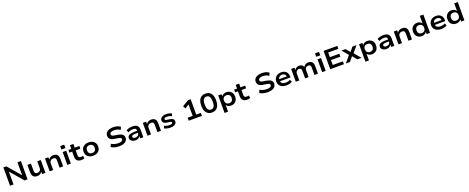

<svg xmlns="http://www.w3.org/2000/svg" viewBox="352 -3747 16964 6946"><g transform="rotate(-20 8834.0 -273.5)"><path d="M95 0V-705H208L654 -187H636V-705H770V0H655L212 -516H229V0Z M1144 10Q1080 10 1035 -13Q990 -36 966.5 -84Q943 -132 943 -208V-494H1079V-212Q1079 -173 1091 -147.5Q1103 -122 1126.5 -110Q1150 -98 1185 -98Q1226 -98 1257 -115.5Q1288 -133 1305 -163Q1322 -193 1322 -231V-494H1458V0H1329V-103H1335Q1307 -50 1259 -20Q1211 10 1144 10Z M1620 0V-494H1749V-392H1744Q1771 -445 1822.5 -474.5Q1874 -504 1941 -504Q2005 -504 2049.5 -481Q2094 -458 2117 -409.5Q2140 -361 2140 -284V0H2004V-279Q2004 -320 1992.5 -345.5Q1981 -371 1957.5 -383Q1934 -395 1898 -395Q1856 -395 1823.5 -377.5Q1791 -360 1773.5 -329.5Q1756 -299 1756 -261V0Z M2289 -595V-727H2444V-595ZM2300 0V-494H2436V0Z M2844 10Q2738 10 2683.5 -41.5Q2629 -93 2629 -191V-390H2522V-494H2633V-637H2765V-494H2944V-390H2765V-198Q2765 -149 2790.5 -125.5Q2816 -102 2869 -102Q2889 -102 2907.5 -105.5Q2926 -109 2945 -115L2964 -14Q2941 -2 2910 4Q2879 10 2844 10Z M3296 10Q3208 10 3144.5 -22Q3081 -54 3047 -112.5Q3013 -171 3013 -247Q3013 -324 3047 -381.5Q3081 -439 3144.5 -471.5Q3208 -504 3295 -504Q3383 -504 3446.5 -471.5Q3510 -439 3544 -381.5Q3578 -324 3578 -247Q3578 -171 3544 -112.5Q3510 -54 3446.5 -22Q3383 10 3296 10ZM3295 -96Q3365 -96 3404 -136.5Q3443 -177 3443 -248Q3443 -319 3404 -358.5Q3365 -398 3295 -398Q3226 -398 3187 -358.5Q3148 -319 3148 -248Q3148 -177 3187 -136.5Q3226 -96 3295 -96Z M4307 10Q4245 10 4187 1Q4129 -8 4080 -26Q4031 -44 3994 -70L4039 -179Q4079 -154 4121.5 -138Q4164 -122 4211.5 -114Q4259 -106 4311 -106Q4394 -106 4436.5 -130Q4479 -154 4479 -197Q4479 -224 4465.5 -239.5Q4452 -255 4425.5 -264Q4399 -273 4358 -280L4220 -301Q4113 -319 4061.5 -368.5Q4010 -418 4010 -498Q4010 -565 4049 -613.5Q4088 -662 4157.5 -688.5Q4227 -715 4319 -715Q4375 -715 4426 -705.5Q4477 -696 4519.5 -677.5Q4562 -659 4594 -632L4549 -526Q4500 -564 4443 -581.5Q4386 -599 4315 -599Q4264 -599 4226.5 -588Q4189 -577 4169 -556Q4149 -535 4149 -504Q4149 -467 4176 -448Q4203 -429 4264 -419L4398 -397Q4508 -379 4563 -332Q4618 -285 4618 -205Q4618 -140 4580.5 -91.5Q4543 -43 4473 -16.5Q4403 10 4307 10Z M4925 10Q4865 10 4818.5 -11Q4772 -32 4746 -67.5Q4720 -103 4720 -148Q4720 -199 4750.5 -231.5Q4781 -264 4848.5 -280Q4916 -296 5029 -296H5114V-217H5033Q4982 -217 4947.5 -213.5Q4913 -210 4892 -202.5Q4871 -195 4862 -183Q4853 -171 4853 -153Q4853 -121 4879.5 -103Q4906 -85 4952 -85Q4992 -85 5024.5 -100.5Q5057 -116 5076.5 -143.5Q5096 -171 5096 -205V-313Q5096 -361 5066 -381Q5036 -401 4974 -401Q4925 -401 4876.5 -388.5Q4828 -376 4780 -350L4743 -444Q4775 -463 4815 -476Q4855 -489 4898.5 -496.5Q4942 -504 4984 -504Q5063 -504 5117 -481.5Q5171 -459 5198.5 -413.5Q5226 -368 5226 -295V0H5105V-105L5110 -106Q5097 -71 5071.5 -45Q5046 -19 5010 -4.5Q4974 10 4925 10Z M5386 0V-494H5515V-392H5510Q5537 -445 5588.5 -474.5Q5640 -504 5707 -504Q5771 -504 5815.5 -481Q5860 -458 5883 -409.5Q5906 -361 5906 -284V0H5770V-279Q5770 -320 5758.5 -345.5Q5747 -371 5723.5 -383Q5700 -395 5664 -395Q5622 -395 5589.5 -377.5Q5557 -360 5539.5 -329.5Q5522 -299 5522 -261V0Z M6273 10Q6224 10 6180 3Q6136 -4 6099.5 -16Q6063 -28 6038 -46L6071 -136Q6099 -120 6133.5 -108.5Q6168 -97 6204.5 -92Q6241 -87 6276 -87Q6330 -87 6359 -101Q6388 -115 6388 -142Q6388 -163 6372 -174.5Q6356 -186 6320 -191L6195 -208Q6122 -218 6085 -255Q6048 -292 6048 -345Q6048 -392 6076.5 -427.5Q6105 -463 6158 -483.5Q6211 -504 6285 -504Q6329 -504 6368.5 -497.5Q6408 -491 6441.5 -478.5Q6475 -466 6496 -447L6459 -359Q6435 -375 6405.5 -385.5Q6376 -396 6344.5 -401.5Q6313 -407 6281 -407Q6225 -407 6198 -392Q6171 -377 6171 -350Q6171 -330 6186 -317.5Q6201 -305 6235 -301L6359 -283Q6435 -273 6472.5 -239Q6510 -205 6510 -147Q6510 -99 6481 -63.5Q6452 -28 6398.5 -9Q6345 10 6273 10Z M6975 0V-114H7168V-593L7233 -590L7015 -460L6961 -561L7205 -705H7305V-114H7483V0Z M7872 10Q7779 10 7715 -32.5Q7651 -75 7617.5 -155.5Q7584 -236 7584 -353Q7584 -470 7617.5 -550.5Q7651 -631 7715 -673Q7779 -715 7871 -715Q7965 -715 8029 -673Q8093 -631 8126 -551Q8159 -471 8159 -354Q8159 -238 8125.5 -156.5Q8092 -75 8028.5 -32.5Q7965 10 7872 10ZM7872 -102Q7950 -102 7988 -163.5Q8026 -225 8026 -354Q8026 -481 7988 -542Q7950 -603 7872 -603Q7794 -603 7755.5 -542Q7717 -481 7717 -353Q7717 -225 7755 -163.5Q7793 -102 7872 -102Z M8288 180V-494H8417V-394H8411Q8431 -446 8483 -475Q8535 -504 8604 -504Q8680 -504 8735.5 -471.5Q8791 -439 8821.5 -382Q8852 -325 8852 -247Q8852 -171 8822 -113Q8792 -55 8737 -22.5Q8682 10 8605 10Q8536 10 8486.5 -19Q8437 -48 8416 -95H8424V180ZM8569 -93Q8638 -93 8677 -134.5Q8716 -176 8716 -248Q8716 -320 8677 -360Q8638 -400 8569 -400Q8500 -400 8460.5 -360Q8421 -320 8421 -248Q8421 -176 8460.5 -134.5Q8500 -93 8569 -93Z M9225 10Q9119 10 9064.5 -41.5Q9010 -93 9010 -191V-390H8903V-494H9014V-637H9146V-494H9325V-390H9146V-198Q9146 -149 9171.5 -125.5Q9197 -102 9250 -102Q9270 -102 9288.5 -105.5Q9307 -109 9326 -115L9345 -14Q9322 -2 9291 4Q9260 10 9225 10Z M10028 10Q9966 10 9908 1Q9850 -8 9801 -26Q9752 -44 9715 -70L9760 -179Q9800 -154 9842.5 -138Q9885 -122 9932.5 -114Q9980 -106 10032 -106Q10115 -106 10157.5 -130Q10200 -154 10200 -197Q10200 -224 10186.5 -239.5Q10173 -255 10146.5 -264Q10120 -273 10079 -280L9941 -301Q9834 -319 9782.5 -368.5Q9731 -418 9731 -498Q9731 -565 9770 -613.5Q9809 -662 9878.5 -688.5Q9948 -715 10040 -715Q10096 -715 10147 -705.5Q10198 -696 10240.5 -677.5Q10283 -659 10315 -632L10270 -526Q10221 -564 10164 -581.5Q10107 -599 10036 -599Q9985 -599 9947.5 -588Q9910 -577 9890 -556Q9870 -535 9870 -504Q9870 -467 9897 -448Q9924 -429 9985 -419L10119 -397Q10229 -379 10284 -332Q10339 -285 10339 -205Q10339 -140 10301.5 -91.5Q10264 -43 10194 -16.5Q10124 10 10028 10Z M10739 10Q10643 10 10574.5 -21Q10506 -52 10469.5 -109.5Q10433 -167 10433 -245Q10433 -322 10467.5 -379.5Q10502 -437 10565.5 -470.5Q10629 -504 10713 -504Q10792 -504 10849 -473.5Q10906 -443 10937.5 -386.5Q10969 -330 10969 -251V-212H10541V-293H10874L10855 -275Q10854 -342 10818 -376Q10782 -410 10716 -410Q10668 -410 10633.5 -392.5Q10599 -375 10580.5 -341.5Q10562 -308 10562 -261V-250Q10562 -198 10581.5 -163.5Q10601 -129 10641.5 -111.5Q10682 -94 10745 -94Q10794 -94 10840 -105Q10886 -116 10920 -141L10958 -50Q10920 -21 10860.5 -5.5Q10801 10 10739 10Z M11096 0V-494H11224V-391H11219Q11236 -425 11262.5 -450.5Q11289 -476 11325 -490Q11361 -504 11404 -504Q11470 -504 11513.5 -476Q11557 -448 11574 -392H11569Q11593 -442 11641.5 -473Q11690 -504 11759 -504Q11821 -504 11863.5 -481Q11906 -458 11928 -409.5Q11950 -361 11950 -284V0H11814V-279Q11814 -341 11791.5 -368Q11769 -395 11719 -395Q11679 -395 11650 -378Q11621 -361 11605 -330.5Q11589 -300 11589 -262V0H11455V-279Q11455 -341 11431 -368Q11407 -395 11360 -395Q11320 -395 11291 -377Q11262 -359 11246.5 -329Q11231 -299 11231 -262V0Z M12100 -595V-727H12255V-595ZM12111 0V-494H12247V0Z M12422 0V-705H12950V-593H12559V-414H12923V-302H12559V-112H12950V0Z M13023 0 13263 -287 13264 -219 13034 -494H13193L13338 -316H13309L13457 -494H13613L13383 -220L13385 -286L13625 0H13465L13309 -190H13337L13178 0Z M13711 180V-494H13840V-394H13834Q13854 -446 13906 -475Q13958 -504 14027 -504Q14103 -504 14158.5 -471.5Q14214 -439 14244.5 -382Q14275 -325 14275 -247Q14275 -171 14245 -113Q14215 -55 14160 -22.5Q14105 10 14028 10Q13959 10 13909.5 -19Q13860 -48 13839 -95H13847V180ZM13992 -93Q14061 -93 14100 -134.5Q14139 -176 14139 -248Q14139 -320 14100 -360Q14061 -400 13992 -400Q13923 -400 13883.5 -360Q13844 -320 13844 -248Q13844 -176 13883.5 -134.5Q13923 -93 13992 -93Z M14588 10Q14528 10 14481.5 -11Q14435 -32 14409 -67.5Q14383 -103 14383 -148Q14383 -199 14413.5 -231.5Q14444 -264 14511.5 -280Q14579 -296 14692 -296H14777V-217H14696Q14645 -217 14610.5 -213.5Q14576 -210 14555 -202.5Q14534 -195 14525 -183Q14516 -171 14516 -153Q14516 -121 14542.5 -103Q14569 -85 14615 -85Q14655 -85 14687.5 -100.5Q14720 -116 14739.5 -143.5Q14759 -171 14759 -205V-313Q14759 -361 14729 -381Q14699 -401 14637 -401Q14588 -401 14539.5 -388.5Q14491 -376 14443 -350L14406 -444Q14438 -463 14478 -476Q14518 -489 14561.5 -496.5Q14605 -504 14647 -504Q14726 -504 14780 -481.5Q14834 -459 14861.5 -413.5Q14889 -368 14889 -295V0H14768V-105L14773 -106Q14760 -71 14734.5 -45Q14709 -19 14673 -4.5Q14637 10 14588 10Z M15049 0V-494H15178V-392H15173Q15200 -445 15251.5 -474.5Q15303 -504 15370 -504Q15434 -504 15478.5 -481Q15523 -458 15546 -409.5Q15569 -361 15569 -284V0H15433V-279Q15433 -320 15421.5 -345.5Q15410 -371 15386.5 -383Q15363 -395 15327 -395Q15285 -395 15252.5 -377.5Q15220 -360 15202.5 -329.5Q15185 -299 15185 -261V0Z M15945 10Q15870 10 15814.5 -22Q15759 -54 15728.5 -112Q15698 -170 15698 -247Q15698 -324 15728.5 -381.5Q15759 -439 15814.5 -471.5Q15870 -504 15944 -504Q16011 -504 16061.5 -475.5Q16112 -447 16134 -399H16127V-705H16263V0H16134V-101H16140Q16116 -48 16064.5 -19Q16013 10 15945 10ZM15981 -93Q16051 -93 16090 -134.5Q16129 -176 16129 -247Q16129 -320 16090 -360Q16051 -400 15981 -400Q15912 -400 15873 -360Q15834 -320 15834 -247Q15834 -176 15873 -134.5Q15912 -93 15981 -93Z M16699 10Q16603 10 16534.5 -21Q16466 -52 16429.5 -109.5Q16393 -167 16393 -245Q16393 -322 16427.5 -379.5Q16462 -437 16525.5 -470.5Q16589 -504 16673 -504Q16752 -504 16809 -473.5Q16866 -443 16897.5 -386.5Q16929 -330 16929 -251V-212H16501V-293H16834L16815 -275Q16814 -342 16778 -376Q16742 -410 16676 -410Q16628 -410 16593.5 -392.5Q16559 -375 16540.5 -341.5Q16522 -308 16522 -261V-250Q16522 -198 16541.5 -163.5Q16561 -129 16601.5 -111.5Q16642 -94 16705 -94Q16754 -94 16800 -105Q16846 -116 16880 -141L16918 -50Q16880 -21 16820.5 -5.5Q16761 10 16699 10Z M17270 10Q17195 10 17139.5 -22Q17084 -54 17053.5 -112Q17023 -170 17023 -247Q17023 -324 17053.5 -381.5Q17084 -439 17139.5 -471.5Q17195 -504 17269 -504Q17336 -504 17386.5 -475.5Q17437 -447 17459 -399H17452V-705H17588V0H17459V-101H17465Q17441 -48 17389.5 -19Q17338 10 17270 10ZM17306 -93Q17376 -93 17415 -134.5Q17454 -176 17454 -247Q17454 -320 17415 -360Q17376 -400 17306 -400Q17237 -400 17198 -360Q17159 -320 17159 -247Q17159 -176 17198 -134.5Q17237 -93 17306 -93Z"/></g></svg>

Font: Nunito Sans 10pt SemiExpanded
Style: Bold
Weight: 700
Width: 6
Designer: Vernon Adams
Foundry: Vernon Adams
Version: Version 3.101;gftools[0.9.27]